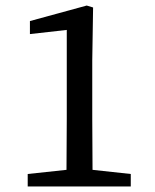

<svg xmlns="http://www.w3.org/2000/svg" viewBox="-20 -673 559 693"><path d="M80 0V-45L220 -60Q220 -106 220.5 -152.5Q221 -199 221 -245V-565L88 -550V-597L293 -653L316 -646L313 -455V-245Q313 -199 313.5 -152.5Q314 -106 314 -60L452 -45V0Z"/></svg>

Font: Source Serif 4 SmText
Style: Regular
Weight: 400
Designer: Frank Grießhammer
Foundry: Adobe
Version: Version 4.005;hotconv 1.1.0;makeotfexe 2.6.0